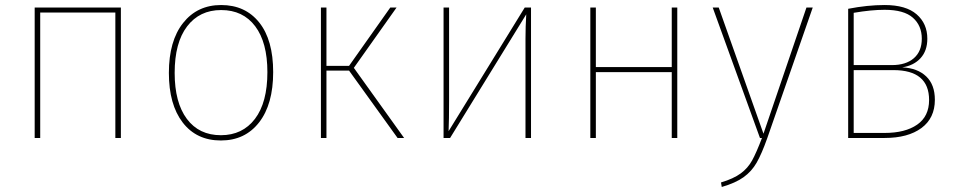

<svg xmlns="http://www.w3.org/2000/svg" viewBox="-20 -549 3812 764"><path d="M439 -499H140V0H118V-519H461V0H439Z M1067 -262Q1067 -134 1011 -62Q955 10 859 10Q762 10 707 -61.5Q652 -133 652 -259Q652 -386 708.5 -457.5Q765 -529 860 -529Q956 -529 1011.5 -459.5Q1067 -390 1067 -262ZM675 -259Q675 -141 723.5 -76Q772 -11 859 -11Q945 -11 994.5 -76Q1044 -141 1044 -262Q1044 -380 995.5 -444.5Q947 -509 860 -509Q774 -509 724.5 -444Q675 -379 675 -259Z M1388 -279 1588 0H1562L1369 -268H1279V0H1257V-519H1279V-287H1369L1533 -519H1558Z M2093 0H2071V-394Q2071 -443 2074 -492L1771 0H1745V-519H1767V-146Q1767 -73 1765 -27L2068 -519H2093Z M2653 -262H2351V0H2329V-519H2351V-282H2653V-519H2675V0H2653Z M3033 1Q3011 63 2991 98Q2971 133 2939 156Q2907 179 2852 195L2849 177Q2899 162 2927.5 141Q2956 120 2973 89Q2990 58 3012 0H3004L2816 -519H2840L3018 -17L3189 -519H3214Z M3700 -152Q3700 -79 3646.5 -39.5Q3593 0 3500 0H3355V-514Q3432 -529 3500 -529Q3585 -529 3627.5 -492Q3670 -455 3670 -395Q3670 -347 3643 -317.5Q3616 -288 3570 -281Q3631 -278 3665.5 -245Q3700 -212 3700 -152ZM3377 -498V-290H3529Q3585 -290 3616.5 -317.5Q3648 -345 3648 -395Q3648 -447 3612.5 -478.5Q3577 -510 3500 -510Q3447 -510 3377 -498ZM3677 -151Q3677 -270 3535 -270H3377V-20H3500Q3582 -20 3629.5 -53Q3677 -86 3677 -151Z"/></svg>

Font: Fira Sans Thin
Style: Regular
Weight: 100
Designer: bBox Type GmbH & Carrois Corporate GbR & Edenspiekermann AG
Foundry: bBox Type GmbH & Carrois Corporate GbR & Edenspiekermann AG
Version: Version 4.301